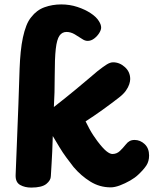

<svg xmlns="http://www.w3.org/2000/svg" viewBox="-20 -842 711 869"><path d="M121.1 7Q92.4 7 71.2 -4.9Q49.9 -16.9 50.7 -48.8Q53.7 -127.1 57 -207.9Q60.3 -288.8 63.3 -369.9Q66.3 -451.1 68.7 -531Q70.2 -571.6 73.8 -607.2Q77.4 -642.9 83.7 -672.3Q90 -701.8 99.2 -725.4Q108.3 -749 121.8 -764.9Q146 -796.4 181.5 -809.2Q217 -822 257.1 -822Q295.7 -822 330.5 -810.5Q365.3 -799 391.1 -781.8Q416.8 -764.7 427.9 -745.9Q437.8 -730.4 437.8 -717.1Q437.8 -706.6 429.1 -692.4Q420.3 -678.3 406.3 -667.6Q392.2 -656.9 376.6 -656.9Q370 -656.9 363.7 -659.3Q357.4 -661.7 351.7 -665.7Q336.4 -675.9 318.2 -686.7Q299.9 -697.4 281.1 -697.4Q261.1 -697.4 249.2 -680.5Q237.3 -663.6 232.4 -620.4Q227.6 -577.3 227.6 -498.3Q227.6 -458.8 226.7 -424.5Q225.8 -390.2 223.8 -357.6Q281.3 -402.6 320.6 -435.2Q359.9 -467.9 384.4 -488.6Q408.9 -509.3 420.3 -519.1Q448.2 -541.1 463.7 -550.6Q479.2 -560 491.9 -560Q521.3 -560 545.3 -538.3Q569.3 -516.7 569.3 -484.1Q569.3 -474.3 565 -460.8Q560.7 -447.2 549.9 -431.8Q539.1 -416.3 519.1 -400.9Q504 -389.2 485.3 -375.1Q466.7 -361 445.8 -346.1Q424.9 -331.1 404.8 -317.4Q384.7 -303.8 367.4 -292.7Q375.6 -275.8 384.2 -259.9Q392.8 -244 402.1 -229.9Q411.3 -215.8 420.4 -203.7Q445.4 -170.8 461.4 -157.9Q477.4 -145 488.7 -145Q508.4 -145 522.7 -158.7Q536.9 -172.4 549.9 -188.6Q557.1 -198.1 566.4 -203.3Q575.7 -208.6 589 -208.6Q614.8 -208.6 634.8 -189.7Q654.8 -170.9 654.8 -138.1Q654.8 -111.8 642.2 -92.7Q629.6 -73.7 605.3 -51Q591.3 -37.6 568.8 -24.6Q546.2 -11.7 522.7 -2.8Q499.1 6 481.1 6Q431.1 6 389 -20.1Q346.9 -46.1 312.9 -86.1Q295.9 -108.1 280.1 -129.4Q264.2 -150.8 249.7 -174.9Q235.1 -199.1 218.9 -226.3Q217.9 -185.1 216.4 -155.9Q214.9 -126.8 213.5 -101.3Q212.1 -75.9 210.1 -44.9Q210.1 -25.9 189.6 -9.4Q169.1 7 121.1 7Z"/></svg>

Font: Playpen Sans
Style: Regular
Weight: 400
Designer: Laura Meseguer, Veronika Burian, José Scaglione, Kostas Bartsokas, Vera Evstafieva, Tom Grace, Yorlmar Campos
Foundry: TypeTogether
Version: Version 2.000